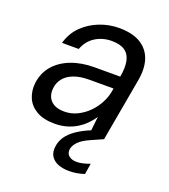

<svg xmlns="http://www.w3.org/2000/svg" viewBox="-134 -627 818 927"><g transform="rotate(20 275.0 -163.0)"><path d="M184 12Q125 12 89 -9.5Q53 -31 38.5 -66Q24 -101 29 -142Q36 -195 68.5 -232.5Q101 -270 153.5 -290Q206 -310 273 -310H404Q413 -359 406 -392Q399 -425 375 -441.5Q351 -458 307 -458Q261 -458 224 -435Q187 -412 170 -367H84Q99 -420 135 -455.5Q171 -491 219.5 -510Q268 -529 319 -529Q389 -529 430.5 -503.5Q472 -478 487.5 -432.5Q503 -387 492 -325L434 0H359L369 -90Q355 -69 336.5 -50.5Q318 -32 295 -18Q272 -4 244 4Q216 12 184 12ZM208 -59Q242 -59 273 -74Q304 -89 329 -114Q354 -139 370.5 -171Q387 -203 392 -237L393 -245H269Q222 -245 189.5 -232.5Q157 -220 139.5 -198Q122 -176 119 -148Q114 -108 137 -83.5Q160 -59 208 -59ZM327 203Q296 203 271 193.5Q246 184 233 163Q220 142 226 108Q230 84 245 62Q260 40 289 19.5Q318 -1 364 -20L421 -43L435 0L372 28Q334 45 316.5 63Q299 81 295 100Q291 123 305.5 136Q320 149 347 149Q361 149 378.5 145Q396 141 414 134L405 190Q387 196 367 199.5Q347 203 327 203Z"/></g></svg>

Font: DM Sans 11pt
Style: Italic
Weight: 400
Italic angle: -10°
Version: Version 4.004;gftools[0.9.30]